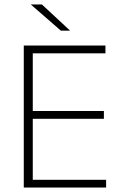

<svg xmlns="http://www.w3.org/2000/svg" viewBox="-20 -844 552 864"><path d="M87 0V-639H127.5V0ZM99.5 0V-35H457.5V0ZM109.5 -309.5V-344.5H447.5V-309.5ZM98.5 -604V-639H454.5V-604ZM168.5 -824 295 -706.5V-706H254L119.5 -823V-824Z"/></svg>

Font: Anek Gurmukhi Medium ExtraLight
Style: Regular
Weight: 250
Version: Version 1.003